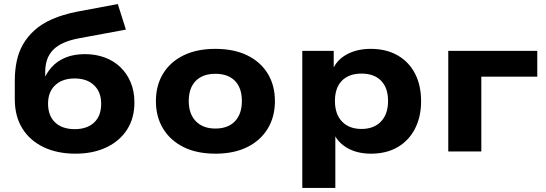

<svg xmlns="http://www.w3.org/2000/svg" viewBox="-20 -747 2691 947"><path d="M352 11Q263 11 195.5 -21Q128 -53 90.5 -113Q53 -173 53 -257V-351Q53 -400 62.5 -445.5Q72 -491 94 -529Q116 -567 151 -598.5Q186 -630 237.5 -652.5Q289 -675 358 -689L561 -727L601 -601L369 -558Q283 -542 243 -502Q203 -462 203 -392V-347H193Q208 -386 235 -416Q262 -446 303 -463Q344 -480 399 -480Q452 -480 496.5 -463.5Q541 -447 573.5 -416Q606 -385 624.5 -341Q643 -297 643 -242Q643 -164 606.5 -107.5Q570 -51 504.5 -20Q439 11 352 11ZM349 -110Q409 -110 444 -142.5Q479 -175 479 -235Q479 -293 444 -326.5Q409 -360 348 -360Q288 -360 252.5 -327Q217 -294 217 -236Q217 -176 252 -143Q287 -110 349 -110Z M1043 11Q951 11 885.5 -21.5Q820 -54 784.5 -112.5Q749 -171 749 -248Q749 -326 784.5 -384Q820 -442 885.5 -474Q951 -506 1042 -506Q1134 -506 1199.5 -474Q1265 -442 1300.5 -384Q1336 -326 1336 -248Q1336 -171 1300.5 -112.5Q1265 -54 1199.5 -21.5Q1134 11 1043 11ZM1042 -113Q1105 -113 1139 -149Q1173 -185 1173 -249Q1173 -313 1139 -348Q1105 -383 1042 -383Q980 -383 945.5 -348Q911 -313 911 -249Q911 -185 946 -149Q981 -113 1042 -113Z M1471 180V-496H1626V-402H1620Q1641 -452 1691 -479Q1741 -506 1809 -506Q1885 -506 1941 -474Q1997 -442 2027 -384Q2057 -326 2057 -248Q2057 -172 2027.5 -113.5Q1998 -55 1942.5 -22Q1887 11 1810 11Q1743 11 1695 -16Q1647 -43 1627 -88H1634V180ZM1763 -111Q1824 -111 1859 -147.5Q1894 -184 1894 -249Q1894 -314 1859.5 -349Q1825 -384 1763 -384Q1701 -384 1666.5 -349Q1632 -314 1632 -249Q1632 -184 1667 -147.5Q1702 -111 1763 -111Z M2191 0V-496H2630V-369H2354V0Z"/></svg>

Font: Nunito Sans 10pt SemiExpanded ExtraBold
Style: Regular
Weight: 800
Width: 6
Designer: Vernon Adams
Foundry: Vernon Adams
Version: Version 3.101;gftools[0.9.27]